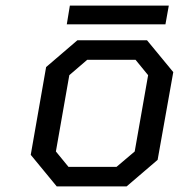

<svg xmlns="http://www.w3.org/2000/svg" viewBox="-20 -667 640 687"><path d="M219 -580 230 -647H584L572 -580ZM433 0H183L90 -113L145 -427L257 -523H506L600 -409L544 -95ZM225 -70H397L462 -125L510 -398L465 -453H292L228 -398L180 -125Z"/></svg>

Font: Tomorrow
Style: Italic
Weight: 400
Italic angle: -10°
Designer: Tony de Marco, Monica Rizzolli
Foundry: Just in Type
Version: Version 2.002